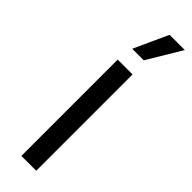

<svg xmlns="http://www.w3.org/2000/svg" viewBox="-254 -737 740 740"><g transform="rotate(45 116.5 -367.0)"><path d="M76 0V-525H157V0ZM86 -594 150 -734H233L149 -594Z"/></g></svg>

Font: Mona Sans
Style: Regular
Weight: 400
Designer: Deni Anggara
Foundry: GitHub
Version: Version 2.000;Glyphs 3.2.3 (3260)